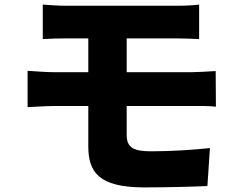

<svg xmlns="http://www.w3.org/2000/svg" viewBox="-20 -769 1040 835"><path d="M531 -308H817C839 -308 889 -309 919 -305L918 -460C890 -458 834 -455 813 -455H531V-602H752C789 -602 819 -600 846 -599V-749C822 -746 786 -744 752 -744H267C230 -744 197 -747 166 -749V-599C197 -601 230 -602 267 -602H364V-455H218C185 -455 129 -459 100 -461V-303C132 -305 188 -308 218 -308H364V-134C364 -22 407 46 608 46C701 46 824 43 882 40L893 -125C816 -117 724 -111 638 -111C564 -111 531 -125 531 -182Z"/></svg>

Font: Noto Sans CJK KR Black
Style: Regular
Weight: 900
Designer: Ryoko NISHIZUKA (kana & ideographs); Paul D. Hunt (Latin, Greek & Cyrillic); Wenlong ZHANG (bopomofo); Sandoll Communica
Foundry: Adobe Systems Incorporated
Version: Version 1.004;PS 1.004;hotconv 1.0.82;makeotf.lib2.5.63406